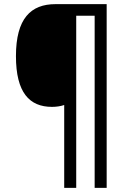

<svg xmlns="http://www.w3.org/2000/svg" viewBox="-20 -780 632 927"><path d="M495 127V-760H248C129 -760 57 -691 57 -509C57 -333 122 -264 231 -264C251 -264 273 -267 290 -273V127H348V-704H437V127Z"/></svg>

Font: Noto Sans Thai Looped SemiCondensed
Style: Regular
Weight: 400
Width: 4
Designer: Sasikarn Vongin, Ben Mitchell
Foundry: The Fontpad Ltd
Version: Version 1.001